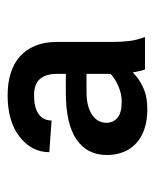

<svg xmlns="http://www.w3.org/2000/svg" viewBox="31 -794 424 527"><g transform="rotate(-90 243.5 -530.0)"><path d="M253.9 -561.8H304.7V-586.6Q304.7 -616.8 290.5 -633Q276.3 -649.1 246.1 -649.1Q212.7 -649.1 194.8 -636.7Q176.8 -624.3 176.8 -600.9L89.8 -607.2Q89.8 -655.9 132.8 -689.3Q174.7 -721.6 246.1 -721.6Q278.8 -721.6 305.8 -713.4Q332.7 -705.3 351.9 -688.4Q371.1 -671.5 381.7 -646.1Q392.4 -620.7 392.4 -586.6V-433.2Q392.4 -412.6 394.7 -390.3Q397 -367.9 405.9 -344.5H316.8Q313.9 -352.6 312 -361.2Q310 -369.7 308.6 -378.2Q293 -361.5 267.9 -349.8Q242.9 -338.1 206.7 -338.1Q176.8 -338.1 153.6 -346.1Q130.3 -354 114.5 -368.4Q98.7 -382.8 90.4 -403.4Q82 -424 82 -448.9Q82 -503.2 124.6 -532.5Q167.3 -561.8 253.9 -561.8ZM170.5 -451Q170.5 -431.5 184.3 -419.9Q198.2 -408.4 229 -408.4Q239.3 -408.4 249.8 -410.7Q260.3 -413 270.2 -417.3Q280.2 -421.5 289.1 -427Q297.9 -432.5 304.7 -438.9V-505H253.9Q232.6 -505 216.8 -500.5Q201 -496.1 190.7 -488.6Q180.4 -481.2 175.4 -471.4Q170.5 -461.6 170.5 -451Z"/></g></svg>

Font: Inter P
Style: Bold
Weight: 700
Designer: Rasmus Andersson
Foundry: rsms
Version: Version 3.018;git-588b23468